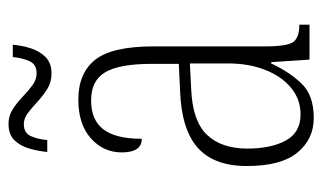

<svg xmlns="http://www.w3.org/2000/svg" viewBox="-173 -574 757 451"><g transform="rotate(-90 205.5 -348.5)"><path d="M154 10Q104 10 72.5 -28.5Q41 -67 41 -147Q41 -225 84.5 -263Q128 -301 218 -304L281 -307V-371Q281 -446 261.5 -479.5Q242 -513 195 -513Q149 -513 127 -484Q105 -455 105 -394Q73 -394 73 -441Q73 -484 106 -513.5Q139 -543 197 -543Q259 -543 290.5 -503.5Q322 -464 322 -367V-105Q322 -52 332.5 -38Q343 -24 371 -24H373V0H291L285 -90H282Q262 -47 234.5 -18.5Q207 10 154 10ZM162 -21Q198 -21 225 -43.5Q252 -66 267 -104.5Q282 -143 282 -191V-281L223 -278Q147 -275 114.5 -241Q82 -207 82 -146Q82 -90 101 -55.5Q120 -21 162 -21ZM258 -606Q238 -606 222 -616Q206 -626 192 -639Q178 -652 165.5 -661.5Q153 -671 139 -671Q119 -671 111.5 -655Q104 -639 102 -616H74Q76 -637 82 -658Q88 -679 101.5 -693Q115 -707 140 -707Q159 -707 174.5 -697Q190 -687 203.5 -674Q217 -661 230.5 -651Q244 -641 259 -641Q280 -641 287.5 -658Q295 -675 297 -697H326Q324 -675 317.5 -654.5Q311 -634 297 -620Q283 -606 258 -606Z"/></g></svg>

Font: Noto Serif Ethiopic ExtraCondensed ExtraLight
Style: Regular
Weight: 200
Width: 2
Designer: Monotype Design Team
Foundry: Monotype Imaging Inc.
Version: Version 2.102; ttfautohint (v1.8.4.7-5d5b)